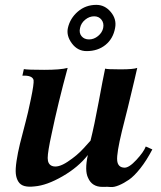

<svg xmlns="http://www.w3.org/2000/svg" viewBox="-20 -753 660 789"><path d="M606 -139Q582 -93 556.5 -61Q531 -29 510 -14.5Q489 0 468.5 8.5Q448 17 434 15.5Q420 14 408 15Q403 15 401 15Q358 15 342 -22Q327 -52 341 -116Q302 -66 237 -28.5Q172 9 122 13Q97 16 80.5 11.5Q64 7 55.5 -6.5Q47 -20 45 -39Q43 -58 48 -91.5Q53 -125 62 -162Q71 -199 86 -255Q94 -284 107 -346.5Q120 -409 118 -424Q113 -444 72 -442L78 -469Q94 -466 161.5 -466Q229 -466 258 -474Q218 -327 192 -202Q176 -129 176 -103.5Q176 -78 194 -71Q218 -62 257.5 -88Q297 -114 324 -144L352 -175Q368 -239 385.5 -334Q403 -429 412 -471Q420 -468 474.5 -468Q529 -468 544 -474Q543 -470 532 -422Q521 -374 505.5 -311.5Q490 -249 481 -214Q459 -123 461.5 -94Q464 -65 491 -64Q510 -63 540.5 -96Q571 -129 579 -151ZM453 -638Q445 -594 413.5 -568.5Q382 -543 336 -543Q299 -543 275.5 -574.5Q252 -606 259 -638Q268 -678 300 -705.5Q332 -733 376 -733Q411 -733 435.5 -703.5Q460 -674 453 -638ZM404 -638Q408 -658 397 -672Q386 -686 367 -686Q347 -686 330 -672Q313 -658 309 -638Q304 -618 315 -604.5Q326 -591 346 -591Q366 -591 383 -605Q400 -619 404 -638Z"/></svg>

Font: GFS Artemisia
Style: Bold Italic
Weight: 700
Italic angle: -12°
Designer: Designed by Takis Katsoulidis and George D. Matthiopoulos.
Foundry: Designed by Takis Katsoulidis and George D. Matthiopoulos.
Version: Version 1.0